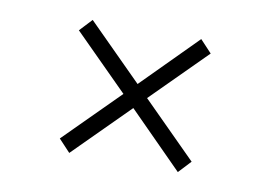

<svg xmlns="http://www.w3.org/2000/svg" viewBox="-48 -586 664 472"><g transform="rotate(10 284.5 -350.0)"><path d="M314 -350 449 -215 420 -184 285 -320 149 -184 120 -215 255 -350 120 -485 149 -516 285 -380 420 -516 449 -485Z"/></g></svg>

Font: Hilab Light
Style: Regular
Weight: 300
Designer: Cristianderson Lima
Foundry: Cristianderson
Version: Version 1.0